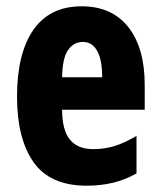

<svg xmlns="http://www.w3.org/2000/svg" viewBox="-20 -579 509 609"><path d="M239 -559Q335 -559 387 -493Q439 -427 439 -310V-231H177Q177 -167 201.5 -136.5Q226 -106 276 -106Q312 -106 344 -116Q376 -126 413 -148V-29Q378 -9 339 0.5Q300 10 255 10Q139 10 86.5 -64.5Q34 -139 34 -272Q34 -410 86 -484.5Q138 -559 239 -559ZM243 -446Q214 -446 196 -420.5Q178 -395 177 -334H304Q304 -390 288 -418Q272 -446 243 -446Z"/></svg>

Font: Noto Sans Lao Looped ExtraCondensed ExtraBold
Style: Regular
Weight: 800
Width: 2
Designer: Mark Frömberg, Ben Mitchell
Foundry: The Fontpad Ltd
Version: Version 1.002; ttfautohint (v1.8.4.7-5d5b)